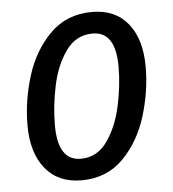

<svg xmlns="http://www.w3.org/2000/svg" viewBox="-45 -580 570 633"><g transform="rotate(-5 240.5 -263.0)"><path d="M38 -184Q38 -266 63.5 -347.5Q89 -429 144 -483.5Q199 -538 282 -538Q359 -538 401 -486Q443 -434 443 -343Q443 -262 418 -180.5Q393 -99 338.5 -43.5Q284 12 200 12Q123 12 80.5 -40.5Q38 -93 38 -184ZM354 -351Q354 -467 278 -467Q223 -467 189.5 -420Q156 -373 142 -306Q128 -239 128 -176Q128 -59 204 -59Q258 -59 291.5 -106.5Q325 -154 339.5 -221.5Q354 -289 354 -351Z"/></g></svg>

Font: Fira Sans Extra Condensed
Style: Italic
Weight: 400
Width: 3
Italic angle: -8°
Designer: Carrois Corporate & Edenspiekermann AG
Foundry: Carrois Corporate GbR & Edenspiekermann AG
Version: Version 4.203